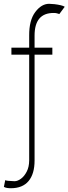

<svg xmlns="http://www.w3.org/2000/svg" viewBox="-29 -780 361 1013"><path d="M247.2 -528.4V-491.5H153.4V66.8Q153.4 137.4 121.8 175.2Q90.2 213.1 28.4 213.1Q17.4 213.1 8.2 211.6Q-1.1 210.2 -8.5 206L-1.4 170.5Q2.8 172.9 14 174Q25.2 175.1 35.7 175.4Q46.2 175.8 48.3 176.1Q64.3 175.8 81.9 162.8Q99.4 149.9 112 125.5Q124.6 101.2 125 66.8V-491.5H31.2V-528.4H125V-592.3Q124.3 -672.9 157 -716.4Q189.6 -759.9 230.1 -759.9Q241.5 -759.9 258.5 -758Q275.6 -756 290.8 -752.5Q306.1 -748.9 312.5 -744.3L284.1 -706Q279.1 -707.7 270.6 -709.9Q262.1 -712 254.3 -711.6Q153.4 -712 153.4 -592.3V-528.4Z"/></svg>

Font: Inter UI Thin
Style: Regular
Weight: 100
Designer: Rasmus Andersson
Foundry: rsms
Version: 3.2;8d6f07862